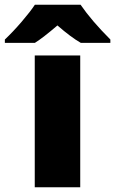

<svg xmlns="http://www.w3.org/2000/svg" viewBox="-79 -786 483 806"><path d="M257.8 0H66.9V-553.2H257.8ZM260.3 -606Q219.2 -629.4 162.1 -679.2Q101.1 -627 67.4 -606H-58.6V-620.1Q-24.9 -651.9 12 -694.8Q48.8 -737.8 67.4 -766.1H259.3Q305.2 -699.2 384.3 -620.1V-606Z"/></svg>

Font: Open Sans ExtBd
Style: Bold
Weight: 800
Foundry: Ascender Corporation
Version: Version 1.10